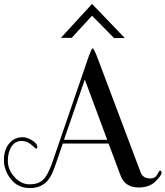

<svg xmlns="http://www.w3.org/2000/svg" viewBox="-60 -947 843 978"><path d="M205 -115 391 -657Q407 -701 411 -701Q419 -701 439 -646L656 -70Q667 -38 706 -38Q729 -38 740 -56Q744 -63 748 -70.5Q752 -78 754 -78Q763 -78 763 -66Q763 -54 732 -23Q701 8 646 8Q577 8 554 -53L493 -216H260L219 -97Q198 -36 167.5 -12.5Q137 11 92 11Q32 11 -4 -34Q-40 -79 -40 -131.5Q-40 -184 -13.5 -216Q13 -248 55 -248Q75 -248 97 -236Q130 -218 130 -198Q130 -190 125.5 -190Q121 -190 111 -200Q82 -229 50 -229Q18 -229 -1 -201Q-20 -173 -20 -127.5Q-20 -82 14 -45Q48 -8 91 -8Q134 -8 158.5 -30.5Q183 -53 205 -115ZM372 -542 266 -235H486ZM409 -927 576 -753H521L409 -867L305 -754H250Z"/></svg>

Font: Spirax
Style: Regular
Weight: 400
Designer: Brenda Gallo (gbrenda1987@gmail.com)
Foundry: Brenda Gallo
Version: Version 1.002